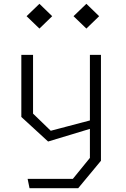

<svg xmlns="http://www.w3.org/2000/svg" viewBox="-20 -788 660 1008"><path d="M125 151H362.5L452 41V-127V-147V-500H510V56L390.5 200H135ZM92 -174V-500H153.5V-191.5L246.5 -101.5L485.5 -164.5V-121.5L232.5 -45ZM119.5 -703 187 -768 254 -703 187 -638ZM366 -703 433.5 -768 500.5 -703 433.5 -638Z"/></svg>

Font: Monaspace Krypton Var ExLight
Style: Regular
Weight: 200
Designer: Riley Cran and the Lettermatic Team
Version: Version 1.200 (Monaspace Krypton Var)